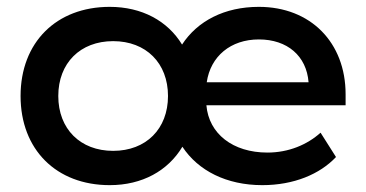

<svg xmlns="http://www.w3.org/2000/svg" viewBox="-20 -530 1068 560"><path d="M300 10C395 10 470 -32 512 -102C558 -32 641 10 745 10C837 10 913 -22 960 -72L915 -143C876 -108 822 -85 760 -85C659 -85 589 -140 582 -223H988V-255C988 -406 886 -510 735 -510C635 -510 556 -469 511 -400C469 -469 394 -510 300 -510C144 -510 40 -406 40 -250C40 -94 144 10 300 10ZM310 -90C214 -90 150 -154 150 -250C150 -346 214 -410 310 -410C406 -410 470 -346 470 -250C470 -154 406 -90 310 -90ZM583 -290C594 -366 653 -415 735 -415C818 -415 874 -367 880 -290Z"/></svg>

Font: Gully Medium
Style: Regular
Weight: 500
Designer: jaikishan Patel
Foundry: MagicType
Version: Version 1.000;Glyphs 3.2 (3242)